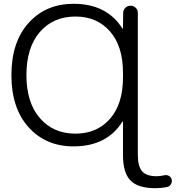

<svg xmlns="http://www.w3.org/2000/svg" viewBox="-20 -760 924 1010"><path d="M377 -673Q260 -673 189.5 -591.5Q119 -510 119 -365Q119 -221 189.5 -139Q260 -57 377 -57Q490 -57 558.5 -135Q627 -213 627 -353V-377Q627 -517 558.5 -595Q490 -673 377 -673ZM367 10Q221 10 130.5 -90.5Q40 -191 40 -365Q40 -539 130.5 -639.5Q221 -740 367 -740Q542 -740 624 -610Q624 -609 626 -609Q627 -609 627 -610L628 -692Q628 -708 639.5 -719Q651 -730 667 -730Q683 -730 694 -719Q705 -708 705 -692V53Q705 115 727.5 141Q750 167 804 167Q822 167 844 162Q857 159 868.5 165Q880 171 883 184Q886 198 879 209.5Q872 221 859 224Q829 230 797 230Q706 230 666.5 189.5Q627 149 627 57V-120Q627 -121 626 -121Q624 -121 624 -120Q542 10 367 10Z"/></svg>

Font: Rounded Mplus 1c
Style: Regular
Weight: 400
Version: Version 1.059.20150529